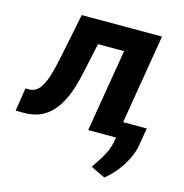

<svg xmlns="http://www.w3.org/2000/svg" viewBox="-143 -648 917 958"><g transform="rotate(15 315.5 -169.0)"><path d="M-33 0 -14.5 -119.7H3.3Q22.8 -119.7 38.3 -129.2Q53.9 -138.7 66.7 -160.1Q79.6 -181.5 90.9 -216.7Q102.2 -251.9 112.9 -303.7L162.1 -545.9H576.8L485.9 0H341.6L412.7 -426.8H278.1L242 -259.6Q227.1 -191.2 205.7 -141.9Q184.3 -92.7 155.6 -61.2Q126.9 -29.7 91.3 -14.8Q55.7 0 12.3 0ZM621.9 -83.2 607.8 1.4Q602 40.2 583.4 78.3Q564.8 116.4 538.2 149.8Q511.5 183.1 480.7 208L406.1 172.3Q420.8 149.2 436.6 126Q452.3 102.7 465.1 75Q477.9 47.2 483.6 10.9L498.8 -83.2Z"/></g></svg>

Font: Inter Tight
Style: Italic
Weight: 400
Italic angle: -9.39999°
Designer: Rasmus Andersson
Foundry: rsms
Version: Version 3.002